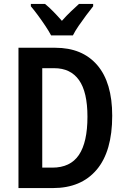

<svg xmlns="http://www.w3.org/2000/svg" viewBox="-20 -957 640 977"><path d="M551 -368Q551 -187 472 -93.5Q393 0 249 0H74V-714H261Q399 -714 475 -625.5Q551 -537 551 -368ZM425 -363Q425 -489 382 -549.5Q339 -610 256 -610H195V-104H246Q338 -104 381.5 -168.5Q425 -233 425 -363ZM240 -777Q229 -798 211 -825Q193 -852 173.5 -878.5Q154 -905 137 -925V-937H209Q229 -921 251 -898.5Q273 -876 295 -851Q320 -879 340 -898Q360 -917 382 -937H454V-925Q438 -905 418.5 -879Q399 -853 380.5 -826Q362 -799 351 -777Z"/></svg>

Font: Noto Sans Hebrew Condensed SemiBold
Style: Regular
Weight: 600
Width: 3
Designer: Monotype Design Team
Foundry: Monotype Imaging Inc.
Version: Version 2.004; ttfautohint (v1.8.4.7-5d5b)